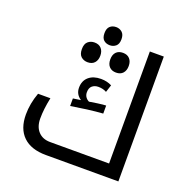

<svg xmlns="http://www.w3.org/2000/svg" viewBox="-143 -961 1079 1098"><g transform="rotate(20 396.5 -412.5)"><path d="M286.1 -356.9 333 -363.8Q297.9 -386.7 297.9 -426.8Q297.9 -469.2 325.7 -493.2Q353.5 -517.1 399.9 -517.1Q437 -517.1 465.8 -502L451.2 -457Q430.2 -469.2 400.9 -469.2Q378.9 -469.2 364 -456.8Q349.1 -444.3 349.1 -418Q349.1 -400.9 357.7 -388.9Q366.2 -377 378.9 -371.1Q390.6 -373.5 427.7 -378.7Q464.8 -383.8 479 -383.8V-335Q470.7 -335 435.1 -331.3Q399.4 -327.6 382.3 -325.2Q295.9 -313 286.1 -311ZM252 0Q161.1 0 113 -46.4Q64.9 -92.8 64.9 -179.2Q64.9 -245.6 89.8 -314H165Q149.9 -242.7 149.9 -186Q149.9 -135.7 176.5 -106.9Q203.1 -78.1 249 -78.1H607.9V-759.8H692.9V0ZM379.9 -714.8Q357.4 -714.8 342.8 -727.8Q328.1 -740.7 328.1 -770Q328.1 -798.8 342.8 -812Q357.4 -825.2 379.9 -825.2Q400.9 -825.2 416.3 -811.8Q431.6 -798.3 431.6 -770Q431.6 -740.7 416.3 -727.8Q400.9 -714.8 379.9 -714.8ZM293.9 -580.1Q270.5 -580.1 254.2 -594.2Q237.8 -608.4 237.8 -640.1Q237.8 -671.9 254.2 -686Q270.5 -700.2 293.9 -700.2Q320.8 -700.2 335.4 -683.8Q350.1 -667.5 350.1 -640.1Q350.1 -612.8 335.4 -596.4Q320.8 -580.1 293.9 -580.1ZM466.8 -580.1Q440.9 -580.1 425.8 -595.7Q410.6 -611.3 410.6 -640.1Q410.6 -668.9 425.5 -684.6Q440.4 -700.2 466.8 -700.2Q493.7 -700.2 508.3 -683.8Q522.9 -667.5 522.9 -640.1Q522.9 -612.8 508.3 -596.4Q493.7 -580.1 466.8 -580.1Z"/></g></svg>

Font: Droid Arabic Kufi
Style: Regular
Weight: 400
Designer: Pascal Zoghbi
Foundry: Irfont.ir
Version: Version 1.00 February 28, 2013, initial release